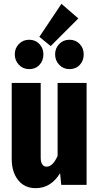

<svg xmlns="http://www.w3.org/2000/svg" viewBox="-20 -963 516 1000"><path d="M431 0H299L293 -61Q245 17 166 17Q108 17 74.5 -25Q41 -67 41 -136V-531H192V-142Q192 -119 200 -107Q208 -95 223 -95Q255 -95 280 -151V-531H431ZM300 -943 388 -867 244 -723 185 -771ZM206 -680Q206 -647 185.5 -625Q165 -603 132 -603Q100 -603 78.5 -625.5Q57 -648 57 -680Q57 -712 78.5 -734Q100 -756 132 -756Q164 -756 185 -734Q206 -712 206 -680ZM416 -680Q416 -647 395.5 -625Q375 -603 342 -603Q310 -603 288.5 -625.5Q267 -648 267 -680Q267 -712 288.5 -734Q310 -756 342 -756Q374 -756 395 -734Q416 -712 416 -680Z"/></svg>

Font: Fira Sans Extra Condensed
Style: Bold
Weight: 700
Width: 1
Designer: Carrois Corporate & Edenspiekermann AG
Foundry: Carrois Corporate GbR & Edenspiekermann AG
Version: Version 4.203